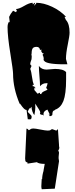

<svg xmlns="http://www.w3.org/2000/svg" viewBox="-20 -755 539 1377"><path d="M403.3 339.8 400.4 370.6V380.9Q403.3 399.9 403.3 400.9L373 598.1L279.3 602.1Q276.4 590.8 276.4 580.8Q276.4 570.8 277.8 553.5Q279.3 536.1 279.3 527.8L282.2 530.3Q282.2 502.9 293 467.8L292 468.8L300.8 420.4Q258.8 420.4 244.1 408.2L177.7 418.5Q177.7 409.2 173.8 407.2L170.9 409.2L162.1 400.9Q160.2 386.2 160.2 380.9Q160.2 380.9 169.9 167.5Q178.2 167.5 186.5 178.7Q189.5 178.7 197 172.6Q204.6 166.5 218.8 166.5Q232.9 166.5 270 174.1Q307.1 181.6 323 181.6Q338.9 181.6 343.8 176.5Q348.6 171.4 355.5 171.4L378.9 180.2H387.7L395.5 169.9L403.3 285.6V292Q403.3 293 406.2 309.1H403.3V317.9L397.5 320.3ZM453.1 -332.5 463.4 -293.9H441.4Q296.4 -293.9 294.4 -325.7L290.5 -318.8Q293.5 -326.2 293.5 -336.4Q293.5 -346.7 285.2 -362.3L294.4 -373H285.2L276.4 -385.3V-400.4L267.1 -396Q264.6 -418.9 242.2 -418.9Q219.7 -418.9 212.9 -405.8Q206.1 -392.6 206.1 -363.8L204.1 -365.2Q207.5 -358.4 207.5 -348.6L206.1 -330.1Q205.1 -325.7 200.9 -314.7Q196.8 -303.7 196.8 -293.9L206.1 -282.2L196.8 -260.7Q204.6 -243.2 209.5 -203.6Q214.4 -164.1 223.6 -147H214.4V-136.7Q230.5 -136.7 230.5 -124.5H228.5Q223.6 -124.5 223.6 -112.8L249 -83L267.1 -90.3V-81.1L276.4 -80.1Q276.4 -92.8 305.7 -104.5Q317.4 -108.9 320.8 -112.8L311 -124.5Q320.8 -149.9 320.8 -155.8V-158.2H311Q285.2 -158.2 267.1 -136.7Q267.1 -160.6 262.9 -208.7Q258.8 -256.8 258.8 -282.2Q277.8 -255.9 314 -255.9L374.5 -260.7Q433.6 -260.7 454.1 -237.8V-185.5Q454.1 -80.6 434.6 -30.3Q415.5 17.6 375.5 31.7Q373 36.1 367.2 37.6Q355.5 40.5 355.5 67.4Q355.5 74.7 337.9 78.6L329.1 65.9L337.9 67.4L319.8 30.8Q302.7 38.1 297.4 46.1Q292 54.2 292 61.8Q292 69.3 292.7 73Q293.5 76.7 293.5 79.6Q293.5 67.4 276.4 67.4Q269 67.4 266.1 56.6L269 52.2Q269 44.4 258.5 28.3Q248 12.2 240.7 0.7Q233.4 -10.7 232.4 -11.7Q233.4 -6.3 233.4 14.4Q233.4 35.2 226.6 70.3Q218.8 63.5 212.4 44.7Q206.1 25.9 206.1 10.7L196.8 22.5H188L189.9 23.4L179.2 44.4Q179.2 50.3 193.1 61.8Q207 73.2 207 81.5Q207 89.8 204.6 95.7Q202.1 101.6 194.8 101.1L179.2 100.1L170.4 33.2Q160.2 33.2 151.9 24.2Q143.6 15.1 139.9 10.7Q136.2 6.3 130.6 -2Q125 -10.3 123.5 -11.7L121.1 -10.3Q73.7 -122.1 73.7 -225.6Q73.7 -250.5 54 -372.8Q34.2 -495.1 34.2 -560.1Q34.2 -585.9 45.4 -600.1L47.9 -594.2L49.8 -596.7L45.4 -633.8Q53.7 -653.8 73.7 -678.2L94.7 -667.5L101.1 -678.2L94.7 -690.4Q115.7 -690.4 153.3 -712.6Q190.9 -734.9 214.4 -734.9V-724.6Q219.2 -724.6 222.2 -729.7Q225.1 -734.9 232.4 -734.9L223.6 -712.9Q240.7 -728 240.7 -734.9Q293 -734.9 353.5 -706.5Q414.1 -678.2 454.1 -633.8H442.9L454.1 -608.9V-610.8Q479 -582.5 479 -520.5Q479 -499 466.1 -436Q453.1 -373 453.1 -332.5ZM223.6 -112.8 232.4 -124.5Q232.4 -112.8 223.6 -112.8ZM232.4 -124.5H230.5L232.4 -132.3ZM290.5 -318.8Q288.1 -314 286.6 -312.5ZM286.1 -311.5 285.2 -310.1Z"/></svg>

Font: Butcherman Caps
Style: Regular
Weight: 400
Version: Version 001.003